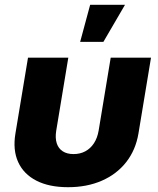

<svg xmlns="http://www.w3.org/2000/svg" viewBox="-20 -778 664 807"><path d="M266.1 8.8Q186.5 8.8 133.1 -18.6Q79.6 -45.9 56.4 -96.7Q33.2 -147.5 44.9 -217.3L97.7 -535.6H267.1L216.3 -228.5Q211.4 -197.8 218.5 -175.8Q225.6 -153.8 243.7 -142.1Q261.7 -130.4 289.1 -130.4Q316.9 -130.4 338.6 -142.1Q360.4 -153.8 374.8 -175.8Q389.2 -197.8 394.5 -228.5L445.3 -535.6H614.7L562 -217.3Q550.3 -147.5 510.5 -96.7Q470.7 -45.9 408.2 -18.6Q345.7 8.8 266.1 8.8ZM316.9 -602.1 358.9 -757.8H505.4L414.6 -602.1Z"/></svg>

Font: Inter 20pt ExtraBold
Style: Italic
Weight: 800
Italic angle: -9.3988°
Version: Version 4.001;git-66647c0bb